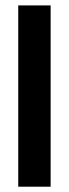

<svg xmlns="http://www.w3.org/2000/svg" viewBox="-20 -704 260 724"><path d="M48.8 -683.6H170.9V0H48.8Z"/></svg>

Font: California Gothic
Style: Regular
Weight: 400
Version: Version 2.2;